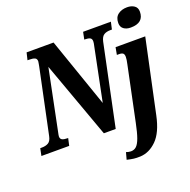

<svg xmlns="http://www.w3.org/2000/svg" viewBox="-188 -934 1326 1338"><g transform="rotate(-20 474.5 -265.5)"><path d="M-9 -54H2Q32 -54 51.5 -65.5Q71 -77 78 -112L179 -592Q180 -600 182.5 -611.5Q185 -623 185 -628Q185 -647 171 -653.5Q157 -660 128 -660H117L130 -714H330L508 -201L588 -595Q593 -615 593 -628Q593 -647 580 -653.5Q567 -660 544 -660H538L549 -714H755L743 -660H732Q702 -660 683.5 -648.5Q665 -637 657 -602L531 0H443L238 -567L147 -120Q141 -93 141 -86Q141 -67 155 -60.5Q169 -54 193 -54H198L186 0H-20ZM800 -687Q800 -729 827 -749.5Q854 -770 895 -770Q926 -770 947.5 -755.5Q969 -741 969 -711Q969 -628 872 -628Q840 -628 820 -643Q800 -658 800 -687ZM529 228 543 176Q550 179 560 181Q570 183 578 183Q603 183 619.5 167Q636 151 649.5 113.5Q663 76 677 8L761 -394Q769 -429 769 -448Q769 -467 760.5 -474.5Q752 -482 731 -482H715L725 -536H945L829 8Q804 127 749 181.5Q694 236 627 239Q598 240 578.5 237.5Q559 235 529 228Z"/></g></svg>

Font: Noto Serif CondExtraBold
Style: Italic
Weight: 800
Width: 3
Italic angle: -12°
Designer: Monotype Design Team
Foundry: Monotype Imaging Inc.
Version: Version 1.001